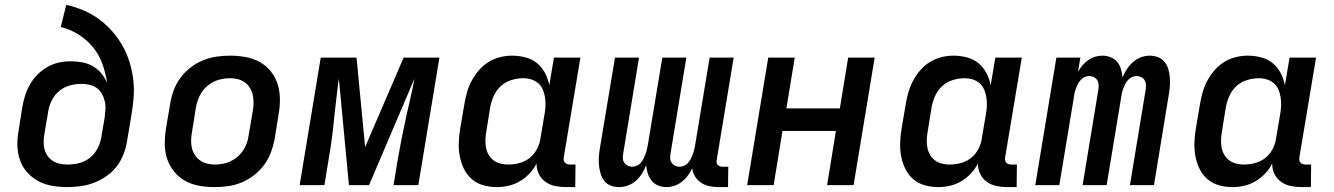

<svg xmlns="http://www.w3.org/2000/svg" viewBox="-20 -755 5440 783"><path d="M256 8Q224 8 194 3Q164 -2 138 -15.5Q112 -29 92 -51Q72 -73 62 -101Q52 -129 51 -160Q50 -191 56 -223L71 -318Q75 -342 82.5 -365.5Q90 -389 102.5 -411Q115 -433 133.5 -451.5Q152 -470 174.5 -482.5Q197 -495 220.5 -500Q244 -505 268 -505Q293 -505 316.5 -500.5Q340 -496 359.5 -484.5Q379 -473 393.5 -455.5Q408 -438 417 -416Q411 -457 397.5 -494.5Q384 -532 359.5 -562Q335 -592 301.5 -613.5Q268 -635 228 -645L250 -735Q287 -727 321 -712.5Q355 -698 384 -676.5Q413 -655 437 -628Q461 -601 479 -569.5Q497 -538 508 -502.5Q519 -467 523.5 -429.5Q528 -392 524.5 -352.5Q521 -313 514 -274L498 -179Q494 -152 483.5 -125.5Q473 -99 456 -76.5Q439 -54 414.5 -37Q390 -20 364 -10Q338 0 310.5 4Q283 8 256 8ZM257 -84Q280 -84 303.5 -90Q327 -96 346.5 -111.5Q366 -127 377.5 -149Q389 -171 393 -194L407 -277Q409 -294 410 -310.5Q411 -327 407 -343Q403 -359 395.5 -372.5Q388 -386 375.5 -395.5Q363 -405 346.5 -409Q330 -413 313 -413Q290 -413 266.5 -407Q243 -401 223.5 -385.5Q204 -370 192.5 -348Q181 -326 177 -303L161 -208Q158 -192 158 -176Q158 -160 162 -145Q166 -130 175 -118Q184 -106 197 -98Q210 -90 225.5 -87Q241 -84 257 -84Z M855 8Q823 8 792 2.5Q761 -3 735 -17.5Q709 -32 690 -55.5Q671 -79 661.5 -107.5Q652 -136 652 -168Q652 -200 657 -232L674 -332Q678 -359 688 -386Q698 -413 715.5 -437Q733 -461 757 -479.5Q781 -498 808 -509Q835 -520 862.5 -524Q890 -528 918 -528Q950 -528 981 -522.5Q1012 -517 1038.5 -502.5Q1065 -488 1084 -464.5Q1103 -441 1112 -412.5Q1121 -384 1121.5 -352Q1122 -320 1116 -288L1100 -188Q1095 -161 1085 -134Q1075 -107 1057.5 -83Q1040 -59 1016 -40.5Q992 -22 965.5 -11Q939 0 911 4Q883 8 855 8ZM856 -84Q872 -84 888.5 -87Q905 -90 920 -97Q935 -104 948.5 -115.5Q962 -127 971.5 -141.5Q981 -156 986.5 -171.5Q992 -187 994 -203L1011 -303Q1014 -320 1014 -336.5Q1014 -353 1010.5 -368.5Q1007 -384 999 -397Q991 -410 978.5 -419Q966 -428 950.5 -432Q935 -436 918 -436Q902 -436 885.5 -433Q869 -430 854 -423Q839 -416 825.5 -404.5Q812 -393 802.5 -378.5Q793 -364 787.5 -348.5Q782 -333 779 -317L763 -217Q760 -200 759.5 -183.5Q759 -167 762.5 -151.5Q766 -136 774.5 -123Q783 -110 795.5 -101Q808 -92 823.5 -88Q839 -84 856 -84Z M1202 0 1288 -520H1434L1469 -155L1626 -520H1772L1686 0H1585L1602 -104Q1610 -150 1619 -195.5Q1628 -241 1638 -286L1650 -338Q1655 -362 1660.5 -386Q1666 -410 1670 -434L1485 0H1403L1362 -434Q1358 -410 1355.5 -386Q1353 -362 1350 -338L1344 -286Q1340 -241 1334 -195.5Q1328 -150 1320 -104L1303 0Z M2007 8Q1978 8 1951 0.5Q1924 -7 1904 -24.5Q1884 -42 1872 -66.5Q1860 -91 1855 -118Q1850 -145 1851 -174Q1852 -203 1857 -232L1874 -332Q1878 -356 1885 -380Q1892 -404 1904 -426.5Q1916 -449 1933.5 -469Q1951 -489 1973 -502.5Q1995 -516 2019.5 -522Q2044 -528 2068 -528Q2096 -528 2123 -521Q2150 -514 2170 -497.5Q2190 -481 2202.5 -457.5Q2215 -434 2220 -407L2239 -520H2347L2279 -113Q2278 -107 2279 -101.5Q2280 -96 2283.5 -92Q2287 -88 2292.5 -86Q2298 -84 2304 -84H2327L2326 8H2288Q2265 8 2243.5 3.5Q2222 -1 2204.5 -13.5Q2187 -26 2177.5 -45.5Q2168 -65 2168 -88Q2157 -66 2139 -47Q2121 -28 2099.5 -15.5Q2078 -3 2054 2.5Q2030 8 2007 8ZM2053 -84Q2075 -84 2098 -90Q2121 -96 2139.5 -110.5Q2158 -125 2169.5 -146.5Q2181 -168 2184 -191L2201 -291Q2204 -308 2204.5 -325Q2205 -342 2202.5 -358.5Q2200 -375 2193.5 -390Q2187 -405 2175 -415.5Q2163 -426 2147 -431Q2131 -436 2113 -436Q2090 -436 2065.5 -428.5Q2041 -421 2022.5 -404Q2004 -387 1993.5 -363.5Q1983 -340 1979 -317L1963 -217Q1960 -201 1959.5 -184.5Q1959 -168 1962 -152.5Q1965 -137 1973 -123.5Q1981 -110 1993 -101Q2005 -92 2020.5 -88Q2036 -84 2053 -84Z M2505 8Q2487 8 2471 2Q2455 -4 2445 -16.5Q2435 -29 2430 -45Q2425 -61 2423 -78Q2421 -95 2422 -112.5Q2423 -130 2426 -148L2488 -520H2586L2522 -132Q2520 -121 2520 -111Q2520 -101 2525.5 -92.5Q2531 -84 2539.5 -79.5Q2548 -75 2558 -75Q2568 -75 2577.5 -79.5Q2587 -84 2593.5 -91.5Q2600 -99 2604.5 -108Q2609 -117 2612.5 -126.5Q2616 -136 2618 -145Q2620 -154 2622 -164L2681 -520H2779L2715 -132Q2713 -121 2713 -111Q2713 -101 2718.5 -92.5Q2724 -84 2732.5 -79.5Q2741 -75 2751 -75Q2761 -75 2770.5 -79.5Q2780 -84 2786.5 -91.5Q2793 -99 2797.5 -108Q2802 -117 2805.5 -126.5Q2809 -136 2811 -145Q2813 -154 2815 -164L2874 -520H2972L2903 -104Q2902 -98 2902.5 -92.5Q2903 -87 2906.5 -83Q2910 -79 2915.5 -77Q2921 -75 2926 -75H2950L2949 8H2912Q2893 8 2874.5 4.5Q2856 1 2840.5 -9Q2825 -19 2815 -34.5Q2805 -50 2803 -69Q2796 -54 2785.5 -39.5Q2775 -25 2761 -14Q2747 -3 2730.5 2.5Q2714 8 2698 8Q2680 8 2664 1.5Q2648 -5 2637.5 -18Q2627 -31 2622 -47Q2617 -63 2615 -81Q2608 -63 2598 -47Q2588 -31 2573.5 -18Q2559 -5 2540.5 1.5Q2522 8 2505 8Z M3027 0 3113 -520H3221L3187 -313H3405L3439 -520H3547L3461 0H3353L3389 -221H3171L3135 0Z M3807 8Q3778 8 3751 0.5Q3724 -7 3704 -24.5Q3684 -42 3672 -66.5Q3660 -91 3655 -118Q3650 -145 3651 -174Q3652 -203 3657 -232L3674 -332Q3678 -356 3685 -380Q3692 -404 3704 -426.5Q3716 -449 3733.5 -469Q3751 -489 3773 -502.5Q3795 -516 3819.5 -522Q3844 -528 3868 -528Q3896 -528 3923 -521Q3950 -514 3970 -497.5Q3990 -481 4002.5 -457.5Q4015 -434 4020 -407L4039 -520H4147L4079 -113Q4078 -107 4079 -101.5Q4080 -96 4083.5 -92Q4087 -88 4092.5 -86Q4098 -84 4104 -84H4127L4126 8H4088Q4065 8 4043.5 3.5Q4022 -1 4004.5 -13.5Q3987 -26 3977.5 -45.5Q3968 -65 3968 -88Q3957 -66 3939 -47Q3921 -28 3899.5 -15.5Q3878 -3 3854 2.5Q3830 8 3807 8ZM3853 -84Q3875 -84 3898 -90Q3921 -96 3939.5 -110.5Q3958 -125 3969.5 -146.5Q3981 -168 3984 -191L4001 -291Q4004 -308 4004.5 -325Q4005 -342 4002.5 -358.5Q4000 -375 3993.5 -390Q3987 -405 3975 -415.5Q3963 -426 3947 -431Q3931 -436 3913 -436Q3890 -436 3865.5 -428.5Q3841 -421 3822.5 -404Q3804 -387 3793.5 -363.5Q3783 -340 3779 -317L3763 -217Q3760 -201 3759.5 -184.5Q3759 -168 3762 -152.5Q3765 -137 3773 -123.5Q3781 -110 3793 -101Q3805 -92 3820.5 -88Q3836 -84 3853 -84Z M4202 0 4288 -520H4386L4376 -462Q4384 -476 4394.5 -488.5Q4405 -501 4418 -510Q4431 -519 4445.5 -523.5Q4460 -528 4475 -528Q4493 -528 4509.5 -521.5Q4526 -515 4536.5 -502Q4547 -489 4551.5 -473Q4556 -457 4558 -439Q4565 -457 4575.5 -473Q4586 -489 4600.5 -502Q4615 -515 4633 -521.5Q4651 -528 4668 -528Q4686 -528 4702 -522Q4718 -516 4728.5 -503.5Q4739 -491 4744 -475Q4749 -459 4750.5 -442Q4752 -425 4751 -407.5Q4750 -390 4747 -372L4686 0H4588L4652 -388Q4654 -399 4653.5 -409Q4653 -419 4648 -427.5Q4643 -436 4634 -440.5Q4625 -445 4615 -445Q4605 -445 4596 -440.5Q4587 -436 4580 -428.5Q4573 -421 4568.5 -412Q4564 -403 4560.5 -393.5Q4557 -384 4555 -375Q4553 -366 4552 -356L4493 0H4395L4459 -388Q4461 -399 4460.5 -409Q4460 -419 4455 -427.5Q4450 -436 4441 -440.5Q4432 -445 4422 -445Q4412 -445 4403 -440.5Q4394 -436 4387 -428.5Q4380 -421 4375.5 -412Q4371 -403 4367.5 -393.5Q4364 -384 4362 -375Q4360 -366 4359 -356L4300 0Z M5007 8Q4978 8 4951 0.5Q4924 -7 4904 -24.5Q4884 -42 4872 -66.5Q4860 -91 4855 -118Q4850 -145 4851 -174Q4852 -203 4857 -232L4874 -332Q4878 -356 4885 -380Q4892 -404 4904 -426.5Q4916 -449 4933.5 -469Q4951 -489 4973 -502.5Q4995 -516 5019.5 -522Q5044 -528 5068 -528Q5096 -528 5123 -521Q5150 -514 5170 -497.5Q5190 -481 5202.5 -457.5Q5215 -434 5220 -407L5239 -520H5347L5279 -113Q5278 -107 5279 -101.5Q5280 -96 5283.5 -92Q5287 -88 5292.5 -86Q5298 -84 5304 -84H5327L5326 8H5288Q5265 8 5243.5 3.5Q5222 -1 5204.5 -13.5Q5187 -26 5177.5 -45.5Q5168 -65 5168 -88Q5157 -66 5139 -47Q5121 -28 5099.5 -15.5Q5078 -3 5054 2.5Q5030 8 5007 8ZM5053 -84Q5075 -84 5098 -90Q5121 -96 5139.5 -110.5Q5158 -125 5169.5 -146.5Q5181 -168 5184 -191L5201 -291Q5204 -308 5204.5 -325Q5205 -342 5202.5 -358.5Q5200 -375 5193.5 -390Q5187 -405 5175 -415.5Q5163 -426 5147 -431Q5131 -436 5113 -436Q5090 -436 5065.5 -428.5Q5041 -421 5022.5 -404Q5004 -387 4993.5 -363.5Q4983 -340 4979 -317L4963 -217Q4960 -201 4959.5 -184.5Q4959 -168 4962 -152.5Q4965 -137 4973 -123.5Q4981 -110 4993 -101Q5005 -92 5020.5 -88Q5036 -84 5053 -84Z"/></svg>

Font: Iosevka Semibold Extended
Style: Italic
Weight: 600
Width: 7
Italic angle: -9°
Monospace: yes
Designer: Belleve Invis
Foundry: Belleve Invis
Version: Version 32.5.0; ttfautohint (v1.8.4)